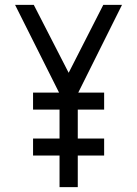

<svg xmlns="http://www.w3.org/2000/svg" viewBox="-20 -770 564 790"><path d="M116 -130V-200H225V-319H116V-389H223L42 -750H119L262.5 -470.5L405 -750H482L302 -389H408.5V-319H300V-200H408.5V-130H300V0H225V-130Z"/></svg>

Font: Mohave
Style: Regular
Weight: 400
Designer: Gumpita Rahayu
Foundry: Tokotype
Version: Version 2.003; ttfautohint (v1.8.3)